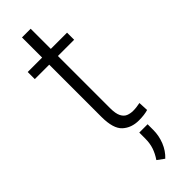

<svg xmlns="http://www.w3.org/2000/svg" viewBox="-296 -675 915 915"><g transform="rotate(-45 161.0 -218.0)"><path d="M276.9 -528.3V-480.5H167.5V-128.9Q167.5 -92.3 177 -73.5Q186.5 -54.7 202.4 -48.3Q218.3 -42 236.3 -42Q249.5 -42 261.7 -43.7Q273.9 -45.4 283.7 -47.4L286.1 2Q260.7 9.8 223.6 9.8Q173.3 9.8 141.1 -19.8Q108.9 -49.3 108.9 -128.9V-480.5H11.7V-528.3H108.9V-664.1H167.5V-528.3ZM239.7 51.8V90.3Q239.7 128.9 225.1 165.5Q210.4 202.1 183.1 227.5L148.4 202.1Q166 176.3 174.8 150.1Q183.6 124 183.6 91.3V51.8Z"/></g></svg>

Font: Vazirmatn FD ExtraLight
Style: Regular
Weight: 200
Designer: Saber Rastikerdar
Foundry: Saber Rastikerdar
Version: Version 33.003